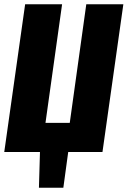

<svg xmlns="http://www.w3.org/2000/svg" viewBox="-21 -715 600 903"><path d="M559.1 -694.8 460.9 0H299.8L276.9 168H162.1L167 0H-1L97.2 -694.8H271L192.9 -137.2H307.1L384.8 -694.8Z"/></svg>

Font: Fira Sans Compressed ExtraBold
Style: Italic
Weight: 800
Width: 3
Italic angle: -8°
Designer: Carrois Corporate & Edenspiekermann AG
Foundry: Carrois Corporate GbR & Edenspiekermann AG
Version: Version 4.203;PS 004.203;hotconv 1.0.88;makeotf.lib2.5.64775